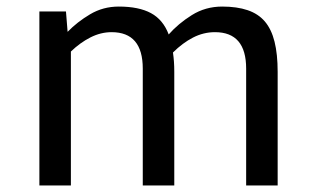

<svg xmlns="http://www.w3.org/2000/svg" viewBox="-20 -565 956 585"><path d="M181 -530 186 -468Q215 -498 254.5 -521.5Q294 -545 342 -545Q403 -545 440 -525Q477 -505 494 -460Q523 -493 564.5 -519Q606 -545 657 -545Q702 -545 734.5 -534Q767 -523 787 -499.5Q807 -476 816.5 -438Q826 -400 826 -346V0H730V-356Q730 -467 635 -467Q600 -467 568 -450.5Q536 -434 507 -405Q509 -391 510 -377Q511 -363 511 -346V0H415V-356Q415 -467 320 -467Q287 -467 255.5 -451Q224 -435 196 -408V0H100V-530Z"/></svg>

Font: Orienta
Style: Regular
Weight: 400
Designer: Eduardo Rodriguez Tunni
Foundry: Eduardo Rodriguez Tunni
Version: Version 1.001